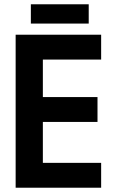

<svg xmlns="http://www.w3.org/2000/svg" viewBox="-20 -876 540 896"><path d="M53 0V-714H452V-598H180V-423H435V-307H180V-116H452V0ZM124 -766V-856H394V-766Z"/></svg>

Font: Noto Sans Mono ExtraCondensed
Style: Bold
Weight: 700
Width: 2
Designer: Monotype Design Team
Foundry: Monotype Imaging Inc.
Version: Version 2.014